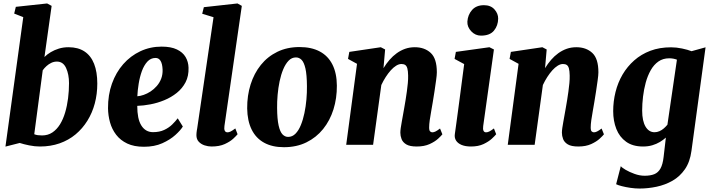

<svg xmlns="http://www.w3.org/2000/svg" viewBox="-20 -837 4112 1110"><path d="M237 -507.5Q252.5 -523 273.5 -535.5Q294.5 -548 320.2 -556Q346 -564 376 -564Q431.5 -564 468.5 -539.5Q505.5 -515 524 -468Q542.5 -421 542.5 -354Q542.5 -293.5 528 -239Q513.5 -184.5 485.2 -139Q457 -93.5 416.8 -60Q376.5 -26.5 324.5 -8.2Q272.5 10 211 10Q181 10 149 3.5Q117 -3 94 -10.5L11.5 10.5L114.5 -738L62 -758.5L71.5 -797.5L252.5 -817L278.5 -803ZM178 -61Q187.5 -57 198.8 -55.5Q210 -54 223 -54Q257 -54 282.8 -71.2Q308.5 -88.5 326.8 -118Q345 -147.5 356.5 -186.2Q368 -225 373.5 -268.5Q379 -312 379 -356Q379 -407 362 -444Q345 -481 309 -481Q292 -481 276.8 -473.8Q261.5 -466.5 249 -455.2Q236.5 -444 227 -430.5Z M1037 -105.5Q1024 -84 994 -56.8Q964 -29.5 918.5 -9Q873 11.5 812 11.5Q755 11.5 715.5 -7.2Q676 -26 651.5 -58Q627 -90 616 -129.8Q605 -169.5 604.5 -211Q604 -288.5 627.2 -353.5Q650.5 -418.5 692.5 -466.2Q734.5 -514 791.5 -540.8Q848.5 -567.5 914.5 -567.5Q968.5 -567.5 1002.5 -551.2Q1036.5 -535 1052.8 -507.5Q1069 -480 1070 -446Q1071.5 -397.5 1052.8 -361.5Q1034 -325.5 1001.8 -299.8Q969.5 -274 930 -257.8Q890.5 -241.5 849.8 -233.8Q809 -226 773.5 -225Q773.5 -187.5 779.2 -159.2Q785 -131 796.8 -112Q808.5 -93 825.5 -83Q842.5 -73 864.5 -73Q902 -73 929.2 -85.8Q956.5 -98.5 975.5 -117.2Q994.5 -136 1007.5 -153ZM879.5 -502Q851.5 -502 832 -480.8Q812.5 -459.5 800.2 -425.8Q788 -392 781.8 -353.5Q775.5 -315 774 -280.5Q790.5 -281.5 810.8 -288.5Q831 -295.5 850.5 -308.2Q870 -321 886.2 -339.5Q902.5 -358 911.8 -382Q921 -406 920 -435Q918.5 -468.5 908.2 -485.2Q898 -502 879.5 -502Z M1277.5 -108.5Q1275 -91.5 1279.2 -81.8Q1283.5 -72 1295.5 -72Q1303 -72 1312.2 -76.2Q1321.5 -80.5 1340.5 -94.5L1353.5 -61Q1346.5 -52 1328.5 -35.2Q1310.5 -18.5 1279.5 -4.2Q1248.5 10 1203 10Q1183.5 10 1163.2 3.5Q1143 -3 1129.2 -17.5Q1115.5 -32 1115.5 -56Q1115.5 -62 1116.2 -69.2Q1117 -76.5 1118 -83.5Q1119 -90.5 1120 -94.5L1214.5 -737.5L1149 -757.5L1158.5 -795.5L1353 -817L1378 -803Z M1711.5 -565Q1780.5 -565 1828.5 -539.5Q1876.5 -514 1901.8 -464Q1927 -414 1927.5 -342Q1928 -269 1907.8 -204.5Q1887.5 -140 1848 -91Q1808.5 -42 1751.5 -14Q1694.5 14 1621.5 14Q1554 14 1506.8 -12Q1459.5 -38 1434.8 -88.2Q1410 -138.5 1409 -210.5Q1408.5 -284.5 1428.8 -348.8Q1449 -413 1488 -461.5Q1527 -510 1583.5 -537.5Q1640 -565 1711.5 -565ZM1691 -505Q1666.5 -505 1648.5 -486.2Q1630.5 -467.5 1617.5 -436.5Q1604.5 -405.5 1596.5 -367.2Q1588.5 -329 1585 -289Q1581.5 -249 1582 -213Q1582.5 -148 1590.8 -111.5Q1599 -75 1613.2 -60.2Q1627.5 -45.5 1645.5 -45.5Q1670 -45.5 1688.2 -64Q1706.5 -82.5 1719.2 -113.8Q1732 -145 1740 -183.5Q1748 -222 1751.5 -262.2Q1755 -302.5 1754.5 -339Q1754 -405 1745.8 -441Q1737.5 -477 1723.5 -491Q1709.5 -505 1691 -505Z M2197 -443Q2213 -469 2232 -491Q2251 -513 2273.5 -529.2Q2296 -545.5 2322 -554.8Q2348 -564 2378 -564Q2434.5 -564 2470 -531.2Q2505.5 -498.5 2505.5 -419Q2505.5 -403.5 2501.2 -372.8Q2497 -342 2491.8 -308Q2486.5 -274 2482 -247Q2478 -222 2473 -194.8Q2468 -167.5 2464.5 -142.8Q2461 -118 2461 -100Q2461 -82 2467 -77Q2473 -72 2479.5 -72Q2488 -72 2497.8 -76.8Q2507.5 -81.5 2524 -94L2537.5 -60.5Q2531.5 -52.5 2513.2 -35.5Q2495 -18.5 2464 -4.2Q2433 10 2389.5 10Q2349 10 2328.8 -2.2Q2308.5 -14.5 2301.5 -33Q2294.5 -51.5 2294.5 -70Q2294.5 -81 2296.8 -97.2Q2299 -113.5 2302.8 -133.5Q2306.5 -153.5 2310.2 -174.8Q2314 -196 2317.5 -216Q2321 -236.5 2325 -260.2Q2329 -284 2332.2 -308.5Q2335.5 -333 2337.8 -356.5Q2340 -380 2339.5 -400.5Q2339 -427 2335 -441.5Q2331 -456 2322.5 -461.5Q2314 -467 2300.5 -467Q2286 -467 2270.2 -457.2Q2254.5 -447.5 2239.2 -430.5Q2224 -413.5 2210 -391.8Q2196 -370 2184.5 -345.5L2137 0H1981.5L2044 -468L1992 -496.5L1999.5 -537L2181.5 -564L2206.5 -551Z M2703 10Q2670.5 10 2648.5 0.8Q2626.5 -8.5 2616.5 -24.5Q2606.5 -40.5 2609.5 -61.5Q2612.5 -83.5 2616.8 -113.8Q2621 -144 2626 -181.8Q2631 -219.5 2637 -264.2Q2643 -309 2649.5 -359.8Q2656 -410.5 2663.5 -466.5L2608 -496.5L2615.5 -537L2809.5 -564L2835.5 -551L2773.5 -108.5Q2771 -90.5 2775.2 -81.2Q2779.5 -72 2790 -72Q2799 -72 2809 -77Q2819 -82 2835.5 -94.5L2848.5 -61Q2842 -52.5 2823.8 -35.5Q2805.5 -18.5 2775.5 -4.2Q2745.5 10 2703 10ZM2760.5 -631Q2728 -631 2704.2 -656.2Q2680.5 -681.5 2682 -712Q2684.5 -751.5 2709 -779.2Q2733.5 -807 2778 -807Q2817 -807 2838.8 -782.5Q2860.5 -758 2860 -729Q2859.5 -689 2835.8 -660Q2812 -631 2760.5 -631Z M3131 -443Q3147 -469 3166 -491Q3185 -513 3207.5 -529.2Q3230 -545.5 3256 -554.8Q3282 -564 3312 -564Q3368.5 -564 3404 -531.2Q3439.5 -498.5 3439.5 -419Q3439.5 -403.5 3435.2 -372.8Q3431 -342 3425.8 -308Q3420.5 -274 3416 -247Q3412 -222 3407 -194.8Q3402 -167.5 3398.5 -142.8Q3395 -118 3395 -100Q3395 -82 3401 -77Q3407 -72 3413.5 -72Q3422 -72 3431.8 -76.8Q3441.5 -81.5 3458 -94L3471.5 -60.5Q3465.5 -52.5 3447.2 -35.5Q3429 -18.5 3398 -4.2Q3367 10 3323.5 10Q3283 10 3262.8 -2.2Q3242.5 -14.5 3235.5 -33Q3228.5 -51.5 3228.5 -70Q3228.5 -81 3230.8 -97.2Q3233 -113.5 3236.8 -133.5Q3240.5 -153.5 3244.2 -174.8Q3248 -196 3251.5 -216Q3255 -236.5 3259 -260.2Q3263 -284 3266.2 -308.5Q3269.5 -333 3271.8 -356.5Q3274 -380 3273.5 -400.5Q3273 -427 3269 -441.5Q3265 -456 3256.5 -461.5Q3248 -467 3234.5 -467Q3220 -467 3204.2 -457.2Q3188.5 -447.5 3173.2 -430.5Q3158 -413.5 3144 -391.8Q3130 -370 3118.5 -345.5L3071 0H2915.5L2978 -468L2926 -496.5L2933.5 -537L3115.5 -564L3140.5 -551Z M3977.5 35Q3969 99 3939.8 141.2Q3910.5 183.5 3868 207.8Q3825.5 232 3776 242.5Q3726.5 253 3677.5 253Q3652 253 3624.8 249Q3597.5 245 3575 239.2Q3552.5 233.5 3542 228L3569 123.5Q3574.5 131.5 3596.5 144.5Q3618.5 157.5 3648.2 168.2Q3678 179 3707 179Q3740 179 3762.5 170Q3785 161 3798.2 137.5Q3811.5 114 3816.5 70.5L3829.5 -41.5Q3814.5 -28 3795 -16.2Q3775.5 -4.5 3751.2 2.8Q3727 10 3697.5 10Q3638 10 3599.8 -17.5Q3561.5 -45 3543.2 -91.5Q3525 -138 3525 -194.5Q3525 -251 3538.5 -305.2Q3552 -359.5 3579.2 -406Q3606.5 -452.5 3646.8 -488Q3687 -523.5 3740 -543.5Q3793 -563.5 3859.5 -563.5Q3890.5 -563.5 3923.5 -556.5Q3956.5 -549.5 3978 -541L4059 -563.5ZM3893.5 -492Q3884.5 -495.5 3873 -497.8Q3861.5 -500 3849 -500Q3813 -500 3786.5 -481.5Q3760 -463 3742 -431Q3724 -399 3713.2 -359.8Q3702.5 -320.5 3697.5 -278.5Q3692.5 -236.5 3692.5 -198Q3692.5 -167.5 3697.5 -144.2Q3702.5 -121 3712 -105Q3721.5 -89 3734.5 -80.8Q3747.5 -72.5 3764 -72.5Q3778.5 -72.5 3792.2 -78.5Q3806 -84.5 3817.5 -94.5Q3829 -104.5 3838.5 -116Z"/></svg>

Font: Merriweather 28pt Black
Style: Italic
Weight: 900
Italic angle: -7.8°
Version: Version 2.101